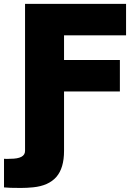

<svg xmlns="http://www.w3.org/2000/svg" viewBox="-43 -747 683 972"><path d="M62.5 204.5Q31.2 204.5 10.1 203.8Q-11 203.1 -22.7 201.7V56.8L-8.5 57.5L9.9 56.8Q83.8 56.8 83.8 17V-727.3H595.2V-568.2H281.2V-443.2H563.9V-284.1H281.2V17Q281.2 104.4 242 149Q202.8 193.5 124.6 201.3Q93 204.5 62.5 204.5Z"/></svg>

Font: Linik Sans Black
Style: Regular
Weight: 900
Designer: Fonts by Rasmus Andersson / Changes by Cristiano Sobral with parts from Marc Monis
Foundry: rsms
Version: Version 3.020; ttfautohint (v1.6)